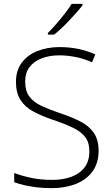

<svg xmlns="http://www.w3.org/2000/svg" viewBox="-20 -969 585 999"><path d="M493 -184Q493 -120 461 -76.5Q429 -33 373.5 -11.5Q318 10 249 10Q205 10 170 5.5Q135 1 106.5 -5.5Q78 -12 54 -21V-69Q93 -54 142.5 -43.5Q192 -33 252 -33Q307 -33 351 -49Q395 -65 420 -98Q445 -131 445 -182Q445 -227 424 -255Q403 -283 361.5 -303.5Q320 -324 257 -345Q198 -365 154 -388.5Q110 -412 86.5 -449Q63 -486 63 -543Q63 -602 93 -642.5Q123 -683 174.5 -703.5Q226 -724 290 -724Q341 -724 387 -714.5Q433 -705 476 -686L459 -645Q416 -664 373 -672.5Q330 -681 288 -681Q238 -681 198 -666Q158 -651 134.5 -621Q111 -591 111 -544Q111 -496 132.5 -467Q154 -438 194 -419Q234 -400 287 -382Q351 -361 397 -337.5Q443 -314 468 -278Q493 -242 493 -184ZM409 -941Q397 -925 379.5 -905.5Q362 -886 342.5 -865Q323 -844 302.5 -824.5Q282 -805 262 -789H229V-797Q249 -817 272.5 -844Q296 -871 318 -899.5Q340 -928 353 -949H409Z"/></svg>

Font: Noto Sans Syriac Eastern ExtraLight
Style: Regular
Weight: 250
Designer: Patrick Giasson and the Monotype Design Team
Foundry: Monotype Imaging Inc.
Version: Version 3.001